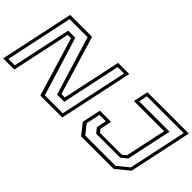

<svg xmlns="http://www.w3.org/2000/svg" viewBox="-38 -1210 1720 1720"><g transform="rotate(45 822.0 -350.0)"><path d="M-4.5 0 144.5 -700H422.5L590.5 -143.5H633.5L752 -700H893.5L744.5 0H466.5L297.5 -558H255.5L137 0ZM32 -29.5H113L232 -588H322L494 -30H721L857 -670.5H776L657.5 -112.5H566.5L396 -669.5H168ZM983 0 901.5 -103 939.5 -281.5H1081L1057.5 -172L1081.5 -141.5H1357L1394 -172L1476.5 -558.5H1094L1124 -700H1648L1521 -103L1395.5 0ZM1004.5 -31.5H1389L1495 -118.5L1612 -670.5H1146.5L1129.5 -589.5H1514L1422.5 -159L1366 -112.5H1061.5L1024.5 -159L1044.5 -252H963.5L935 -118.5Z"/></g></svg>

Font: Tourney Expanded Light
Style: Italic
Weight: 300
Width: 7
Italic angle: -12°
Designer: Tyler Finck
Foundry: Etcetera Type Co
Version: Version 1.010; ttfautohint (v1.8.3)